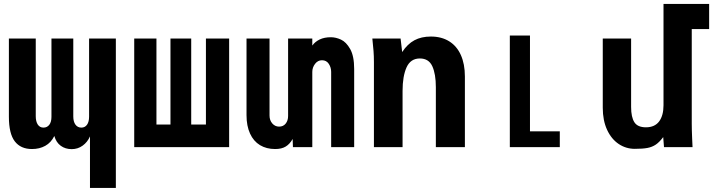

<svg xmlns="http://www.w3.org/2000/svg" viewBox="-20 -745 3640 972"><path d="M566.5 206.5H435.5V-54.5Q423 -25.5 398.5 -7.8Q374 10 343 10Q311 10 287.8 -6.8Q264.5 -23.5 255 -56.5Q238.5 -23 209.2 -6.8Q180 9.5 142 9.5Q84.5 9.5 54.8 -29.5Q25 -68.5 25 -154V-550H161V-156.5Q161 -130 171.2 -114.5Q181.5 -99 200 -99Q218.5 -99 229.5 -113.2Q240.5 -127.5 240.5 -153.5V-550H351V-155.5Q351 -129 362 -114Q373 -99 392 -99Q410 -99 420.5 -113.5Q431 -128 431 -154.5V-550H566.5Z M1140 0H659.5V-550H772V-114.5H843V-550H948V-114.5H1022.5V-550H1140Z M1228 -162V-550H1344.5V-160Q1344.5 -136 1358.5 -120Q1372.5 -104 1393 -104Q1414 -104 1426.2 -119.2Q1438.5 -134.5 1438.5 -158V-550H1561V-514.5Q1575 -534 1598.5 -545.2Q1622 -556.5 1655 -556.5Q1680 -556.5 1706.2 -544.5Q1732.5 -532.5 1752.8 -496.8Q1773 -461 1773 -395.5V0H1656.5V-381Q1656.5 -403.5 1644.5 -421.8Q1632.5 -440 1610 -440Q1589 -440 1575 -421.8Q1561 -403.5 1561 -381V0H1463L1461.5 -41.5Q1447 -15.5 1426.2 -3Q1405.5 9.5 1373 9.5Q1329 9.5 1296.2 -10.2Q1263.5 -30 1245.8 -68.8Q1228 -107.5 1228 -162Z M1865 -550H2008L2016 -481.5Q2043 -522.5 2078 -541.2Q2113 -560 2161.5 -560Q2215 -560 2253.8 -536Q2292.5 -512 2313 -466.5Q2333.5 -421 2333.5 -357.5V0H2186.5V-303.5Q2186.5 -370.5 2168.5 -409.8Q2150.5 -449 2105.5 -449Q2058.5 -449 2038.2 -404Q2018 -359 2018 -285V0H1873V-430.5Q1873 -461 1871 -486.8Q1869 -512.5 1865 -550Z M2561 -565H2663V-80H2814V0H2561Z M3031.5 -199.5V-550H3175V-203.5Q3175 -152 3191.5 -126.2Q3208 -100.5 3250 -100.5Q3294.5 -100.5 3316.8 -130.2Q3339 -160 3339 -212.5V-725H3570V-598H3482V-119Q3482 -87.5 3484 -43.5Q3485 -28.5 3486 0H3341.5L3337.5 -51Q3318.5 -25.5 3300 -13Q3281.5 -0.5 3257.5 4Q3233.5 8.5 3193.5 8.5Q3149 8.5 3112 -16.2Q3075 -41 3053.2 -88.2Q3031.5 -135.5 3031.5 -199.5Z"/></svg>

Font: JuliaMono ExtraBold
Style: Regular
Weight: 800
Monospace: yes
Designer: cormullion
Foundry: corm
Version: Version 0.055; ttfautohint (v1.8.4)